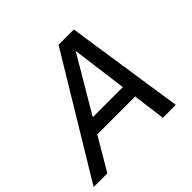

<svg xmlns="http://www.w3.org/2000/svg" viewBox="-199 -911 1102 1102"><g transform="rotate(-45 352.0 -360.0)"><path d="M-27 0 408 -720H508L84 0ZM535 0 440 -720H532L640 0ZM176 -287H561L541 -199H156Z"/></g></svg>

Font: Instrument Sans Medium
Style: Italic
Weight: 500
Italic angle: -13°
Designer: Rodrigo Fuenzalida
Foundry: fragTYPE
Version: Version 1.000;gftools[0.9.28]